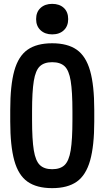

<svg xmlns="http://www.w3.org/2000/svg" viewBox="-20 -964 540 994"><path d="M250 10Q170 10 122.5 -23.5Q75 -57 54 -133Q33 -209 33 -335V-395Q33 -522 54 -597.5Q75 -673 122.5 -706.5Q170 -740 250 -740Q330 -740 377.5 -706.5Q425 -673 446.5 -597.5Q468 -522 468 -395V-335Q468 -209 446.5 -133Q425 -57 377.5 -23.5Q330 10 250 10ZM250 -88Q292 -88 314.5 -109.5Q337 -131 346 -186Q355 -241 355 -343V-388Q355 -490 346 -545Q337 -600 314.5 -621Q292 -642 250 -642Q209 -642 186.5 -621Q164 -600 155 -545Q146 -490 146 -388V-343Q146 -241 155 -186Q164 -131 186.5 -109.5Q209 -88 250 -88ZM250 -786Q213 -786 190 -807.5Q167 -829 167 -865Q167 -902 190 -923Q213 -944 250 -944Q288 -944 310.5 -923Q333 -902 333 -865Q333 -829 310.5 -807.5Q288 -786 250 -786Z"/></svg>

Font: M PLUS 1 Code Medium
Style: Regular
Weight: 500
Designer: Coji Morishita
Foundry: UNDERFOREST DESIGN
Version: Version 1.002